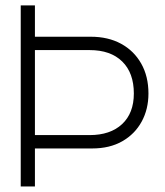

<svg xmlns="http://www.w3.org/2000/svg" viewBox="-20 -670 594 690"><path d="M54.5 -650.5H105.5V-538H306.5Q368.5 -538 415 -512.8Q461.5 -487.5 487.5 -441.5Q513.5 -395.5 513.5 -334Q513.5 -277.5 489 -232.8Q464.5 -188 419.2 -162.2Q374 -136.5 311.5 -136.5H105.5V0H54.5ZM105.5 -490V-184.5H302Q376.5 -184.5 418.8 -224Q461 -263.5 461 -334Q461 -408 419.2 -449Q377.5 -490 302 -490Z"/></svg>

Font: Overused Grotesk Light
Style: Regular
Weight: 300
Version: Version 0.004